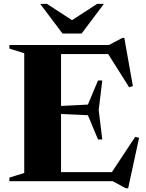

<svg xmlns="http://www.w3.org/2000/svg" viewBox="-20 -938 756 994"><path d="M509.5 -521.5 491 -368 509.5 -216H487.5L435 -341.5L236 -350.5V-386.5L435 -396.5L487.5 -521.5ZM668 -492 648.5 -486.5 525.5 -681 598.5 -658H191.5V-705H544L614 -742H623.5ZM546 -27 680 -229.5 700 -224.5 643.5 36.5H631L563.5 0H191.5V-47H611ZM28.5 0V-18.5L105.5 -42.5V-662.5L28.5 -686.5V-705H296V0ZM376 -818.5H329.5L483 -918H518L402.5 -764.5H303.5L188 -918H223Z"/></svg>

Font: Newsreader 60pt
Style: Bold
Weight: 700
Designer: Hugues Gentile
Foundry: Production Type
Version: Version 1.003